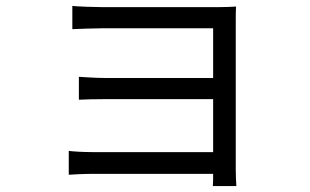

<svg xmlns="http://www.w3.org/2000/svg" viewBox="-20 -569 1040 645"><path d="M774 56C773 42 772 18 772 2V-496C772 -515 772 -536 773 -547C760 -546 734 -545 712 -545H325C299 -545 242 -547 223 -549V-471C241 -472 299 -474 325 -474H696V-307H334C300 -307 264 -310 245 -311V-234C265 -235 300 -236 335 -236H696V-58H293C259 -58 227 -60 211 -62V18C227 17 262 15 293 15H696C696 31 696 47 695 56Z"/></svg>

Font: Source Han Sans CN Regular
Style: Regular
Weight: 400
Designer: Ryoko NISHIZUKA (kana & ideographs); Paul D. Hunt (Latin, Greek & Cyrillic); Wenlong ZHANG (bopomofo); Sandoll Communica
Foundry: Adobe Systems Incorporated
Version: Version 1.004;PS 1.004;hotconv 1.0.82;makeotf.lib2.5.63406